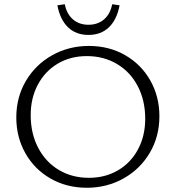

<svg xmlns="http://www.w3.org/2000/svg" viewBox="-20 -881 830 907"><path d="M251 -856 286 -861Q295 -815 324.5 -789.5Q354 -764 398 -764Q442 -764 471.5 -789.5Q501 -815 510 -861L545 -856Q532 -788 494.5 -752Q457 -716 398 -716Q339 -716 301.5 -752Q264 -788 251 -856ZM57 -326Q57 -422 102.5 -499Q148 -576 226.5 -620Q305 -664 400 -664Q495 -664 571 -620.5Q647 -577 690 -501Q733 -425 733 -332Q733 -236 687.5 -159Q642 -82 563.5 -38Q485 6 390 6Q295 6 219 -37.5Q143 -81 100 -157Q57 -233 57 -326ZM666 -320Q666 -406 631 -473.5Q596 -541 533 -578.5Q470 -616 390 -616Q313 -616 253 -580.5Q193 -545 159 -481.5Q125 -418 125 -337Q125 -251 160 -183.5Q195 -116 257.5 -78.5Q320 -41 400 -41Q477 -41 537.5 -76.5Q598 -112 632 -175.5Q666 -239 666 -320Z"/></svg>

Font: Ysabeau Infant Semilight
Style: Regular
Weight: 300
Designer: Christian Thalmann (Catharsis Fonts)
Version: Version 0.003